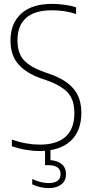

<svg xmlns="http://www.w3.org/2000/svg" viewBox="-20 -769 473 989"><path d="M182 9Q150.5 9 113.5 2.8Q76.5 -3.5 41 -16V-50Q80 -36.5 115.8 -30.2Q151.5 -24 185 -24Q272 -24 317.5 -64.5Q363 -105 363 -186Q363 -255 329.2 -292Q295.5 -329 218 -356L192 -365Q115 -392 74.5 -438.2Q34 -484.5 34 -560Q34 -648.5 89 -698.8Q144 -749 249 -749Q278.5 -749 312.5 -744.5Q346.5 -740 372 -731V-697Q340 -707.5 309.2 -711.8Q278.5 -716 247 -716Q158 -716 114 -676.2Q70 -636.5 70 -562Q70 -496 102.5 -459.8Q135 -423.5 210 -397L236 -388Q316.5 -360.5 357.8 -313Q399 -265.5 399 -188Q399 -93 342.8 -42Q286.5 9 182 9ZM232 200Q211 200 188.8 195.2Q166.5 190.5 146 181V153Q172.5 165 192.5 169.5Q212.5 174 232 174Q259 174 275.5 163Q292 152 292 128Q292 104 275.5 93Q259 82 231 82H212V-10H240V56Q275 58 297.5 76.2Q320 94.5 320 128Q320 163 295.2 181.5Q270.5 200 232 200Z"/></svg>

Font: Encode Sans Condensed Condensed Thin
Style: Regular
Weight: 100
Width: 3
Designer: Multiple Designers
Foundry: Impallari Type
Version: Version 3.000; ttfautohint (v1.8.3) -l 8 -r 50 -G 200 -x 14 